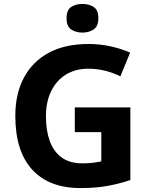

<svg xmlns="http://www.w3.org/2000/svg" viewBox="-20 -948 764 978"><path d="M361 -401H644V-31Q588 -12 527.5 -1Q467 10 390 10Q230 10 144 -84Q58 -178 58 -358Q58 -470 101.5 -552Q145 -634 228 -679Q311 -724 431 -724Q488 -724 543 -712Q598 -700 643 -680L593 -559Q560 -576 518 -587Q476 -598 430 -598Q364 -598 315.5 -568Q267 -538 240.5 -483.5Q214 -429 214 -355Q214 -285 233 -231Q252 -177 293 -146.5Q334 -116 400 -116Q432 -116 454.5 -119Q477 -122 496 -126V-275H361ZM400 -928Q433 -928 457 -912.5Q481 -897 481 -855Q481 -814 457 -798Q433 -782 400 -782Q366 -782 342.5 -798Q319 -814 319 -855Q319 -897 342.5 -912.5Q366 -928 400 -928Z"/></svg>

Font: Noto Sans Duployan
Style: Bold
Weight: 700
Designer: David Corbett
Foundry: David Corbett
Version: Version 3.001